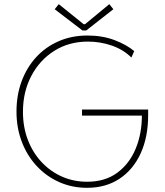

<svg xmlns="http://www.w3.org/2000/svg" viewBox="-20 -899 795 927"><path d="M400.4 7.8Q327.6 7.8 265.4 -20Q203.1 -47.9 157 -97.7Q110.8 -147.5 85.2 -214.6Q59.6 -281.7 59.6 -360.4Q59.6 -439.9 84.5 -506.8Q109.4 -573.7 155 -623.3Q200.7 -672.9 263.7 -700.2Q326.7 -727.5 402.3 -727.5Q475.1 -727.5 533.7 -705.1Q592.3 -682.6 627.9 -652.3L614.3 -621.1Q577.1 -658.7 521.2 -678.5Q465.3 -698.2 404.3 -698.2Q313 -698.2 242.2 -653.6Q171.4 -608.9 131.1 -532.2Q90.8 -455.6 90.8 -359.4Q90.8 -285.2 114.7 -223.1Q138.7 -161.1 181.2 -116Q223.6 -70.8 279.8 -46.1Q335.9 -21.5 400.4 -21.5Q487.3 -21.5 546.1 -64.9Q605 -108.4 635 -180.9Q665 -253.4 665 -340.8H376V-370.1H695.3V-343.8Q695.3 -237.8 659.2 -158.7Q623 -79.6 556.9 -35.9Q490.7 7.8 400.4 7.8ZM263.7 -878.9 383.8 -782.2H390.6L507.8 -878.9L527.3 -854.5L396.5 -752H377.9L244.1 -854.5Z"/></svg>

Font: Reddit Sans ExtraLight
Style: Regular
Weight: 250
Designer: Stephen Hutchings
Foundry: Reddit
Version: Version 1.014